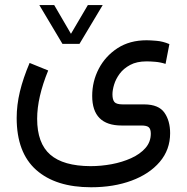

<svg xmlns="http://www.w3.org/2000/svg" viewBox="-20 -519 761 782"><path d="M234.4 -340.3 140.1 -498.5H200.7L269 -381.3L337.9 -498.5H398.4L303.7 -340.3ZM176.3 -231.9Q131.3 -122.1 131.3 -35.2Q131.3 64.5 184.6 110.8Q237.8 157.2 348.6 157.7Q391.6 157.7 434.8 149.7Q478 141.6 514.2 125.2Q550.3 108.9 572.3 84Q594.2 59.1 594.2 25.4Q594.2 7.3 586.4 -0.2Q578.6 -7.8 555.7 -7.8H475.6Q355.5 -7.8 355.5 -128.4Q355.5 -187.5 382.3 -239Q409.2 -290.5 458.7 -322.8Q508.3 -355 577.1 -355Q591.3 -355 617.4 -352.8Q643.6 -350.6 669.9 -339.4L654.3 -258.8Q633.3 -265.6 612.3 -267.3Q591.3 -269 577.1 -269Q537.1 -269 510.3 -254.6Q483.4 -240.2 467.5 -218.8Q451.7 -197.3 444.8 -174.6Q438 -151.9 438 -134.8Q438 -113.3 446 -103.5Q454.1 -93.8 480.5 -93.8H568.4Q626.5 -93.3 649.7 -60.1Q672.9 -26.9 672.9 23.4Q672.9 90.8 630.6 140.4Q588.4 189.9 515.6 216.8Q442.9 243.7 351.1 243.7Q207 243.7 127.4 173.1Q47.9 102.5 47.9 -38.6Q47.9 -90.8 61 -145.8Q74.2 -200.7 100.6 -262.7Z"/></svg>

Font: Vazir
Style: Regular
Weight: 400
Designer: Saber Rastikerdar
Foundry: Saber Rastikerdar
Version: Version 30.0.0